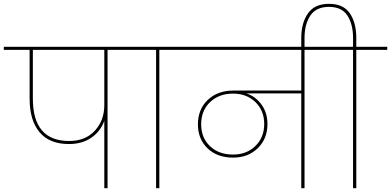

<svg xmlns="http://www.w3.org/2000/svg" viewBox="-55 -985 2047 1005"><path d="M307 -247Q392 -247 441.5 -301Q491 -355 491 -435V-724H117V-469Q117 -247 307 -247ZM-35 -724V-740H670V-724H508V0H491V-352Q470 -296 422 -263.5Q374 -231 306 -231Q204 -231 152 -293Q100 -355 100 -469V-724Z M762 0V-724H600V-740H941V-724H779V0Z M1165 -176Q1236 -176 1282 -221Q1328 -266 1328 -336Q1328 -406 1282 -450.5Q1236 -495 1165 -495Q1091 -495 1044.5 -450.5Q998 -406 998 -334Q998 -264 1044 -220Q1090 -176 1165 -176ZM871 -724V-740H1701V-724H1539V0H1522V-496H1235Q1282 -481 1313.5 -438Q1345 -395 1345 -336Q1345 -259 1294.5 -209.5Q1244 -160 1165 -160Q1082 -160 1031.5 -208.5Q981 -257 981 -334Q981 -413 1032.5 -462Q1084 -511 1167 -511H1522V-724Z M1522 -734V-786Q1522 -865 1557 -915Q1592 -965 1667 -965Q1742 -965 1776 -915.5Q1810 -866 1810 -786V-740H1972V-724H1810V0H1793V-724H1631V-740H1793V-786Q1793 -858 1763.5 -903.5Q1734 -949 1667 -949Q1600 -949 1569.5 -903.5Q1539 -858 1539 -786V-734Z"/></svg>

Font: SVN-Poppins Thin
Style: Regular
Weight: 100
Designer: Ninad Kale (Devanagari), Jonny Pinhorn (Latin)
Foundry: Indian Type Foundry
Version: Version 3.002 2017